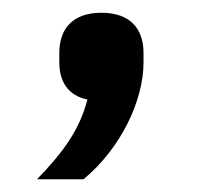

<svg xmlns="http://www.w3.org/2000/svg" viewBox="-20 -147 318 301"><path d="M139 -127C93 -127 73 -101 73 -64V-49C73 -19 87 3 117 9C105 56 79 92 38 134H111C170 85 205 10 205 -49V-64C205 -101 185 -127 139 -127Z"/></svg>

Font: IBM Plex Thai Looped Text
Style: Regular
Weight: 450
Designer: Mike Abbink, Paul van der Laan, Pieter van Rosmalen, Ben Mitchell, Mark Frömberg
Foundry: Bold Monday
Version: Version 1.0